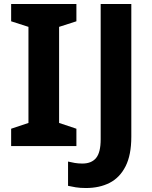

<svg xmlns="http://www.w3.org/2000/svg" viewBox="-20 -734 762 965"><path d="M364 0H36V-87L123 -116V-599L36 -627V-714H364V-627L277 -599V-116L364 -87ZM412 211Q383 211 361 207.5Q339 204 322 200V78Q338 82 356 85Q374 88 394 88Q440 88 463 60Q486 32 486 -34V-714H640V-47Q640 45 611 102Q582 159 531 185Q480 211 412 211Z"/></svg>

Font: Noto Sans Meetei Mayek
Style: Bold
Weight: 700
Designer: Monotype Design Team and Neelakash Kshetrimayum
Foundry: Monotype Imaging Inc.
Version: Version 2.002; ttfautohint (v1.8.4.7-5d5b)